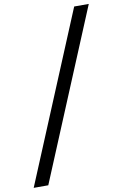

<svg xmlns="http://www.w3.org/2000/svg" viewBox="-186 -868 701 1095"><g transform="rotate(-10 164.0 -321.0)"><path d="M-82.5 168 324.5 -810.5H409L2 168Z"/></g></svg>

Font: Libre Caslon Text SemiBold Italic
Style: Regular
Weight: 600
Italic angle: -22.583°
Designer: Pablo Impallari, Rodrigo Fuenzalida, Katja Schimmel
Foundry: Pablo Impallari, Rodrigo Fuenzalida
Version: Version 2.000